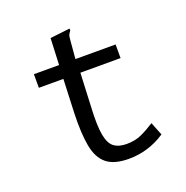

<svg xmlns="http://www.w3.org/2000/svg" viewBox="-110 -686 770 795"><g transform="rotate(-20 275.0 -288.5)"><path d="M327 7Q262 7 229 -20Q196 -47 185.5 -103.5Q175 -160 178 -248L184 -397H76V-457H187L192 -574L269 -583L279 -584L280 -577Q275 -570 271 -563Q267 -556 266 -539L259 -457H436V-397H259L252 -243Q248 -167 255.5 -126Q263 -85 283.5 -69.5Q304 -54 339 -54Q376 -54 404.5 -67Q433 -80 464 -100L487 -42Q413 7 327 7Z"/></g></svg>

Font: Inconsolata SemiExpanded
Style: Regular
Weight: 400
Width: 6
Monospace: yes
Designer: Raph Levien, Cyreal, Brenton Simpson
Foundry: Raph Levien, Cyreal, Google
Version: Version 3.000; ttfautohint (v1.8.2.53-6de2)